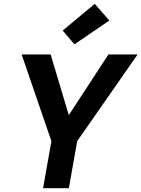

<svg xmlns="http://www.w3.org/2000/svg" viewBox="-20 -985 740 1005"><path d="M205.5 0 249 -246.1 93.3 -700H245.1L340.1 -382.3L547.6 -700H700.3L384 -246.1L340.5 0ZM369.6 -753 308.2 -825.2 476 -964.9 552.4 -877.6Z"/></svg>

Font: DM Sans 9pt
Style: Italic
Weight: 400
Italic angle: -10°
Designer: Colophon Foundry, Jonny Pinhorn
Foundry: Colophon Foundry
Version: Version 4.004